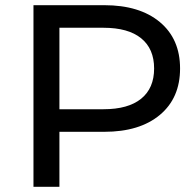

<svg xmlns="http://www.w3.org/2000/svg" viewBox="-20 -720 754 740"><path d="M109 -700H382Q518 -700 596 -635Q674 -570 674 -456Q674 -342 596 -277Q518 -212 382 -212H209V0H109ZM209 -299H379Q474 -299 524 -339.5Q574 -380 574 -456Q574 -532 524 -572.5Q474 -613 379 -613H209Z"/></svg>

Font: false
Style: Regular
Weight: 500
Designer: Julieta Ulanovsky
Foundry: Julieta Ulanovsky
Version: Version 7.222;hotconv 1.0.109;makeotfexe 2.5.65596